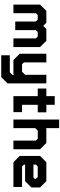

<svg xmlns="http://www.w3.org/2000/svg" viewBox="1059 -1849 990 3148"><g transform="rotate(90 1554.0 -275.0)"><path d="M55 0V-437L158 -540H351.5L403.5 -489L455 -540H648.5L751.5 -437V0H610V-368L579.5 -398.5H504.5L474 -368V-30H332.5V-368L302 -398.5H227L196.5 -368V0ZM124.5 -71H124V-401L193 -470H331.5L403.5 -398V-101H403V-398L475.5 -470H614L683 -401V-71H682.5V-401L614 -470H475.5L403.5 -398L331.5 -470H193L124.5 -401Z M964.5 0 861.5 -103V-540H1003V-172L1033.5 -141.5H1156L1206 -191.5V-540H1347V97L1244 200H886.5V59H1165.5L1206 18.5V-10L1196 0ZM945 131.5H1199.5L1278.5 50.5V-470V-171L1178 -71H1000.5L930.5 -142.5V-470V-142.5L1000.5 -71H1178L1278.5 -171V50.5L1199.5 131.5H945Z M1556.5 0V-399H1432V-540H1556.5V-677H1698V-540H1822V-399H1698V-141.5H1818.5V0ZM1627.5 -71.5H1756.5V-71H1627.5V-471H1759V-470.5H1627.5V-614.5V-471H1495.5V-471.5H1627.5Z M1939.5 0V-749.5H2081V-530.5L2090.5 -540H2324L2427 -437V0H2285.5V-368L2255 -399H2121L2081 -358.5V0ZM2013 -71H2012.5V-385L2099 -470.5H2295.5L2356.5 -410.5V-71H2356V-410.5L2295.5 -470.5H2099L2012.5 -385V-673H2013Z M2950.5 -540 3053.5 -437V-294.5L2950.5 -191.5H2678.5V-172L2709 -141.5H3046.5V0H2640L2537 -103V-437L2640 -540ZM2914 -471 2978 -408V-315L2925 -262H2606.5V-403L2675.5 -471ZM2914 -471H2675.5L2606.5 -403V-137L2671.5 -73H2984H2671.5L2606.5 -137V-262H2925L2978 -315V-408ZM2881.5 -398.5H2709L2678.5 -368V-328H2891.5L2912.5 -349V-368Z"/></g></svg>

Font: Tourney Black
Style: Regular
Weight: 900
Version: Version 1.015